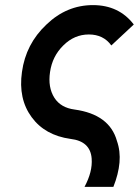

<svg xmlns="http://www.w3.org/2000/svg" viewBox="-20 -532 544 752"><path d="M344 -512Q241 -512 162 -436Q81 -360 66 -250Q51 -145 104 -73Q156 -2 256 12Q334 21 339 89Q341 115 334 142.5Q327 170 311 200H424Q444 150 448 105Q452 60 438 20Q409 -84 272 -103Q218 -110 193 -149Q167 -190 176 -250Q185 -312 228 -354Q271 -397 328 -397Q385 -397 416 -354L504 -436Q446 -512 344 -512Z"/></svg>

Font: Unageo
Style: SemiBold-Italic
Weight: 600
Designer: Richard Sepsi
Foundry: Richard Sepsi
Version: Version 2.000